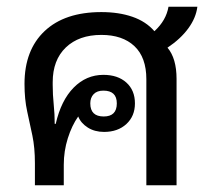

<svg xmlns="http://www.w3.org/2000/svg" viewBox="-20 -552 624 572"><path d="M84 0V-66Q84 -112 76.5 -148Q69 -184 61 -220Q53 -256 53 -302Q53 -403 113 -459.5Q173 -516 282 -516Q334 -516 374.5 -502Q415 -488 440 -459Q475 -491 482 -532H568Q564 -499 541 -467.5Q518 -436 479 -410Q506 -378 506 -317V0H416V-316Q416 -381 380.5 -414.5Q345 -448 282 -448Q215 -448 176 -410.5Q137 -373 137 -307V-299Q137 -270 140 -241Q143 -212 143 -183H146Q162 -253 199.5 -291Q237 -329 288 -329Q331 -329 356.5 -306Q382 -283 382 -244Q382 -206 356.5 -182.5Q331 -159 290 -159Q262 -159 241.5 -172Q221 -185 213 -205Q194 -178 182 -140Q170 -102 170 -61V0ZM289 -205Q328 -205 328 -244Q328 -282 288 -282Q269 -282 259 -271.5Q249 -261 249 -244Q249 -205 289 -205Z"/></svg>

Font: Noto Sans Thai Looped UI
Style: Regular
Weight: 400
Designer: Cadson Demak Team
Foundry: Cadson Demak Co., Ltd.
Version: Version 1.000